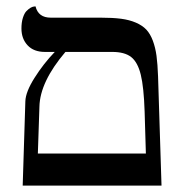

<svg xmlns="http://www.w3.org/2000/svg" viewBox="-20 -579 567 599"><path d="M50.8 0 59.1 -263.2Q60.1 -292.5 87.9 -336.4Q115.7 -380.4 150.9 -417H120.1Q85.4 -417 66.2 -437.5Q46.9 -458 46.9 -490.2Q46.9 -509.3 51.5 -523.7Q56.2 -538.1 62.5 -544.4Q68.8 -550.8 75.2 -554.7Q81.1 -558.1 85.9 -558.6L90.8 -559.1Q99.6 -523.9 138.2 -523.9H293.9Q331.5 -523.9 357.7 -520.5Q383.8 -517.1 404.1 -508.3Q424.3 -499.5 436.5 -486.6Q448.7 -473.6 456.8 -452.1Q464.8 -430.7 468.3 -404.8Q471.7 -378.9 473.1 -340.8L483.9 0ZM184.1 -417Q104.5 -323.2 103 -246.1L98.1 -100.1H435.1L431.2 -231Q428.7 -307.1 419.2 -345.9Q409.7 -384.8 389.4 -400.9Q369.1 -417 330.1 -417Z"/></svg>

Font: Linux Biolinum
Style: Regular
Weight: 400
Designer: Philipp H. Poll
Foundry: Philipp H. Poll
Version: Version 0.6.4